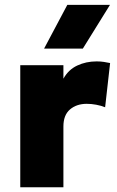

<svg xmlns="http://www.w3.org/2000/svg" viewBox="-20 -790 494 810"><path d="M65.5 0V-515H247.5V-458Q268.5 -496 305.8 -513.5Q343 -531 387.5 -531Q405 -531 418.2 -528.8Q431.5 -526.5 444.5 -524L423.5 -337.5Q406 -344.5 385.8 -348.2Q365.5 -352 346 -352Q303 -352 275.2 -328.2Q247.5 -304.5 247.5 -256.5V0ZM166 -585 264 -769.5H444L329.5 -585Z"/></svg>

Font: Geologica ExtraBold
Style: Regular
Weight: 800
Designer: Sindre Bremnes, Frode Helland
Foundry: Monokrom Skriftforlag AS
Version: Version 1.010;gftools[0.9.28]